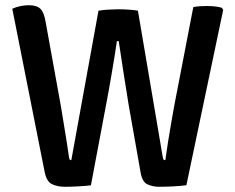

<svg xmlns="http://www.w3.org/2000/svg" viewBox="-20 -710 901 735"><path d="M27 -676.5Q42.5 -683.5 58.8 -686.8Q75 -690 91 -690Q120.5 -690 134.5 -676.5Q148.5 -663 154.5 -627L213 -304Q217.5 -276.5 223.5 -240Q229.5 -203.5 235.2 -168.2Q241 -133 244 -109Q245.5 -100.5 247.2 -98.8Q249 -97 253 -97L357 -669Q374 -672 395.2 -673.2Q416.5 -674.5 432.5 -674.5Q450 -674.5 471.5 -673.2Q493 -672 508 -669L603 -109Q604.5 -100.5 606.5 -98.8Q608.5 -97 613 -97Q617 -127.5 623 -165.2Q629 -203 635.5 -240Q642 -277 647 -305L720 -683Q732.5 -685.5 746.5 -686.2Q760.5 -687 772.5 -687Q786.5 -687 801.5 -685.5Q816.5 -684 828.5 -680.5L834.5 -672.5L693.5 -1Q672.5 2 642.8 3.5Q613 5 590 5Q564 5 544 -4.5Q524 -14 518 -51L472.5 -308.5Q464 -360 453.8 -425.8Q443.5 -491.5 434.5 -552.5H427.5Q418.5 -491.5 407.2 -426Q396 -360.5 386 -308.5L328 -0.5Q307 2 279 3.5Q251 5 228.5 5Q200.5 5 179.5 -4.8Q158.5 -14.5 151 -51.5Z"/></svg>

Font: Signika Light Medium
Style: Regular
Weight: 500
Version: Version 2.003;gftools[0.9.32]